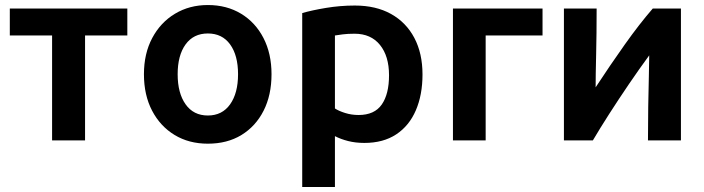

<svg xmlns="http://www.w3.org/2000/svg" viewBox="-20 -558 2799 763"><path d="M187 0V-417H19V-524H486V-417H318V0Z M806 13Q731 13 674 -21.5Q617 -56 584.5 -118Q552 -180 552 -263Q552 -345 585 -407Q618 -469 675.5 -503.5Q733 -538 806 -538Q881 -538 938 -503.5Q995 -469 1027 -407Q1059 -345 1059 -263Q1059 -180 1027.5 -118Q996 -56 939.5 -21.5Q883 13 806 13ZM806 -99Q863 -99 894.5 -143.5Q926 -188 926 -263Q926 -338 894.5 -381.5Q863 -425 806 -425Q749 -425 717.5 -381.5Q686 -338 686 -263Q686 -188 717.5 -143.5Q749 -99 806 -99Z M1181 185V-506Q1218 -517 1275 -526.5Q1332 -536 1390 -536Q1474 -536 1534 -502.5Q1594 -469 1626.5 -407.5Q1659 -346 1659 -262Q1659 -181 1632.5 -119.5Q1606 -58 1554.5 -24Q1503 10 1428 10Q1393 10 1363.5 2.5Q1334 -5 1311 -17V185ZM1405 -101Q1468 -101 1497 -142.5Q1526 -184 1526 -259Q1526 -335 1490 -379.5Q1454 -424 1389 -424Q1362 -424 1342.5 -421.5Q1323 -419 1311 -417V-127Q1326 -117 1351.5 -109Q1377 -101 1405 -101Z M1780 0V-524H2136V-417H1910V0Z M2221 0V-524H2351Q2351 -423 2349 -340Q2347 -257 2347 -211Q2404 -298 2462.5 -380.5Q2521 -463 2574 -524H2686V0H2555Q2555 -68 2556 -134Q2557 -200 2558.5 -253.5Q2560 -307 2560 -338Q2521 -285 2479.5 -224Q2438 -163 2400.5 -104.5Q2363 -46 2336 0Z"/></svg>

Font: Ubuntu Sans
Style: Bold
Weight: 700
Designer: Dalton Maag Ltd
Foundry: Dalton Maag Ltd
Version: Version 1.006; ttfautohint (v1.8.4.7-5d5b)